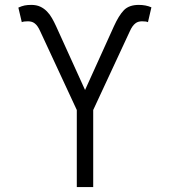

<svg xmlns="http://www.w3.org/2000/svg" viewBox="-20 -757 687 777"><path d="M54.3 -726.2Q68.2 -732.6 79.7 -734.9Q91.3 -737.2 106.5 -737.2Q127.5 -737.2 142.8 -730.1Q158 -723 169.7 -711.1Q181.5 -699.2 190.3 -683.6Q199.2 -668 207 -650.9L324.2 -392.8L441.1 -650.9Q451 -672.6 460.9 -688.7Q470.9 -704.9 481.5 -715.9Q502.5 -737.2 541.5 -737.2Q570.3 -737.2 592.7 -727.3L578.8 -667.3Q572.1 -670.8 555 -670.8Q547.6 -670.8 540.8 -669Q534.1 -667.3 528.1 -662.6Q522 -658 516.3 -650.2Q510.7 -642.4 505.3 -630.3L357.2 -311.8V0H290.8V-311.8L142.8 -630.3Q137.4 -642.4 131.9 -650.2Q126.4 -658 120.2 -662.6Q114 -667.3 107.2 -669Q100.5 -670.8 92.7 -670.8Q75.6 -670.8 68.2 -667.3Z"/></svg>

Font: Inter P Light
Style: Regular
Weight: 300
Designer: Rasmus Andersson
Foundry: rsms
Version: Version 3.018;git-588b23468